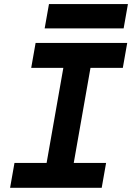

<svg xmlns="http://www.w3.org/2000/svg" viewBox="-20 -899 632 919"><path d="M28.3 0 49.3 -119.1H203.1L283.2 -574.2H129.4L150.4 -693.4H588.9L567.9 -574.2H413.1L333 -119.1H487.8L466.8 0ZM193.8 -763.2 214.4 -879.4H592.3L571.8 -763.2Z"/></svg>

Font: Cascadia Mono
Style: Bold Italic
Weight: 700
Italic angle: -10°
Monospace: yes
Designer: Aaron Bell
Foundry: Saja Typeworks
Version: Version 2404.023; ttfautohint (v1.8.4)